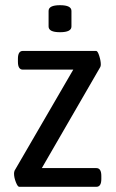

<svg xmlns="http://www.w3.org/2000/svg" viewBox="-20 -719 445 739"><path d="M34 -51Q34 -56 36 -62L262 -451H68Q49 -451 49 -481V-493Q49 -523 68 -523H350Q356 -523 362 -504Q368 -485 368 -471Q368 -465 366 -461L141 -72H351Q370 -72 370 -42V-30Q370 0 351 0H54Q48 0 41 -18Q34 -36 34 -51ZM167 -617V-677Q167 -699 211 -699Q255 -699 255 -677V-617Q255 -595 211 -595Q167 -595 167 -617Z"/></svg>

Font: Asap Condensed
Style: Regular
Weight: 400
Designer: Pablo Cosgaya
Foundry: Omnibus-Type
Version: Version 1.010; ttfautohint (v1.8)